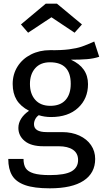

<svg xmlns="http://www.w3.org/2000/svg" viewBox="-20 -812 560 1045"><path d="M520 -503Q490 -493 454 -490Q418 -487 366 -487Q459 -445 459 -354Q459 -275 405 -225Q351 -175 258 -175Q222 -175 191 -185Q179 -177 172 -163.5Q165 -150 165 -136Q165 -93 234 -93H318Q371 -93 412 -74Q453 -55 475.5 -22Q498 11 498 53Q498 130 435 171.5Q372 213 251 213Q166 213 116.5 195.5Q67 178 46 143Q25 108 25 53H108Q108 85 120 103.5Q132 122 163 131.5Q194 141 251 141Q334 141 369.5 120.5Q405 100 405 59Q405 22 377 3Q349 -16 299 -16H216Q149 -16 114.5 -44.5Q80 -73 80 -116Q80 -142 95 -166Q110 -190 138 -209Q92 -233 70.5 -268.5Q49 -304 49 -355Q49 -408 75.5 -450Q102 -492 148.5 -515.5Q195 -539 252 -539Q314 -538 356 -543.5Q398 -549 425.5 -558.5Q453 -568 493 -586ZM143 -355Q143 -301 172 -268.5Q201 -236 254 -236Q308 -236 336.5 -267.5Q365 -299 365 -356Q365 -473 252 -473Q200 -473 171.5 -440.5Q143 -408 143 -355ZM94 -679 229 -792H290L426 -679L386 -634L260 -718L133 -634Z"/></svg>

Font: FiraGOUPP
Style: Medium
Weight: 400
Designer: bBox Type
Foundry: bBox Type GmbH
Version: Version 1.001